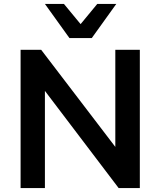

<svg xmlns="http://www.w3.org/2000/svg" viewBox="-20 -959 818 979"><path d="M85 0V-705H190L584 -189H568V-705H693V0H585L195 -514H209V0ZM334 -765 209 -939H306L391 -836L476 -939H573L448 -765Z"/></svg>

Font: Nunito Sans 10pt
Style: Bold
Weight: 700
Designer: Vernon Adams
Foundry: Vernon Adams
Version: Version 3.101;gftools[0.9.27]